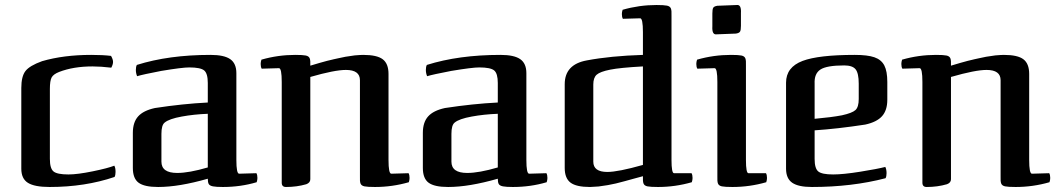

<svg xmlns="http://www.w3.org/2000/svg" viewBox="-20 -733 4217 766"><path d="M423 -510Q391 -514 344 -514Q234 -514 148 -489Q98 -471 81.5 -449.5Q65 -428 65 -382V-60Q65 -20 91.5 -3.5Q118 13 178 13Q319 13 437 -27Q441 -34 441 -47Q441 -64 436 -72Q411 -62 350 -49.5Q289 -37 253 -37Q208 -37 193.5 -49Q179 -61 179 -99V-378Q179 -411 186 -424Q193 -437 216 -446Q273 -468 349 -468Q382 -468 424 -463Q431 -476 431 -486Q431 -496 423 -510Z M1007 -23Q1007 -35 1003 -42L934 -40Q923 -40 923 -95V-441Q923 -480 898.5 -497Q874 -514 820 -514Q653 -514 526 -474Q522 -467 522 -454Q522 -441 527 -429Q550 -436 623 -450Q707 -464 735 -464Q780 -464 794.5 -452Q809 -440 809 -402V-324Q709 -319 598 -302Q552 -292 531 -268.5Q510 -245 510 -203V-63Q510 -21 533 -4Q556 13 611 13Q694 13 809 -20Q809 -5 813 1.5Q817 8 829.5 10.5Q842 13 869 13Q940 13 1004 -6Q1007 -15 1007 -23ZM687 -43Q624 -43 624 -88V-199Q624 -234 637 -244Q655 -259 705 -268Q754 -277 809 -279V-65Q734 -43 687 -43Z M1360 -454Q1416 -454 1416 -413V-30Q1415 -9 1418.5 -0.5Q1422 8 1434 10.5Q1446 13 1476 13Q1545 13 1611 -6Q1614 -15 1614 -23Q1614 -35 1610 -42L1541 -40Q1530 -40 1530 -95V-438Q1530 -479 1507 -496.5Q1484 -514 1429 -514Q1419 -514 1395 -512Q1355 -507 1327 -500Q1304 -495 1305 -495Q1290 -492 1255 -482L1218 -471Q1219 -492 1215.5 -500.5Q1212 -509 1200 -511.5Q1188 -514 1158 -514Q1089 -514 1023 -495Q1020 -486 1020 -478Q1020 -466 1024 -459L1093 -461Q1104 -461 1104 -406V-4Q1104 13 1121 13Q1164 13 1202 2Q1218 -4 1218 -18V-426Q1315 -454 1360 -454Z M2164 -23Q2164 -35 2160 -42L2091 -40Q2080 -40 2080 -95V-441Q2080 -480 2055.5 -497Q2031 -514 1977 -514Q1810 -514 1683 -474Q1679 -467 1679 -454Q1679 -441 1684 -429Q1707 -436 1780 -450Q1864 -464 1892 -464Q1937 -464 1951.5 -452Q1966 -440 1966 -402V-324Q1866 -319 1755 -302Q1709 -292 1688 -268.5Q1667 -245 1667 -203V-63Q1667 -21 1690 -4Q1713 13 1768 13Q1851 13 1966 -20Q1966 -5 1970 1.5Q1974 8 1986.5 10.5Q1999 13 2026 13Q2097 13 2161 -6Q2164 -15 2164 -23ZM1844 -43Q1781 -43 1781 -88V-199Q1781 -234 1794 -244Q1812 -259 1862 -268Q1911 -277 1966 -279V-65Q1891 -43 1844 -43Z M2743 -23Q2743 -35 2739 -42H2669Q2659 -42 2659 -95V-670Q2660 -691 2656.5 -699.5Q2653 -708 2641 -710.5Q2629 -713 2599 -713Q2530 -713 2464 -694Q2461 -685 2461 -677Q2461 -665 2465 -658L2534 -660Q2545 -660 2545 -605V-514Q2416 -510 2321 -492Q2233 -476 2233 -397V-63Q2233 -22 2256 -4.5Q2279 13 2334 13Q2344 13 2368 11Q2408 6 2437 -1Q2473 -10 2508 -20L2545 -30Q2544 -9 2547.5 -0.5Q2551 8 2563 10.5Q2575 13 2605 13Q2674 13 2740 -6Q2743 -15 2743 -23ZM2403 -47Q2347 -47 2347 -88V-396Q2347 -423 2360.5 -435Q2374 -447 2414 -455Q2453 -463 2545 -468V-75Q2446 -47 2403 -47Z M2838 -596 2916 -599Q2929 -601 2932.5 -607Q2936 -613 2936 -630V-681Q2938 -715 2920 -713L2842 -710Q2829 -708 2825.5 -702Q2822 -696 2822 -679V-628Q2820 -594 2838 -596ZM3040 -23Q3040 -35 3036 -42H2966Q2956 -42 2956 -95V-471Q2957 -492 2953.5 -500.5Q2950 -509 2938 -511.5Q2926 -514 2896 -514Q2827 -514 2761 -495Q2758 -486 2758 -478Q2758 -466 2762 -459L2831 -461Q2842 -461 2842 -406V-30Q2841 -9 2844.5 -0.5Q2848 8 2860 10.5Q2872 13 2902 13Q2971 13 3037 -6Q3040 -15 3040 -23Z M3304 -37Q3259 -37 3244.5 -49Q3230 -61 3230 -99V-213Q3321 -219 3432 -236Q3478 -246 3499 -269.5Q3520 -293 3520 -335V-406Q3520 -449 3508 -472Q3496 -495 3468.5 -504.5Q3441 -514 3390 -514Q3246 -514 3182 -490Q3116 -465 3116 -403V-60Q3116 -21 3140.5 -4Q3165 13 3219 13Q3379 13 3513 -22Q3517 -29 3517 -42Q3517 -57 3512 -67Q3481 -59 3412.5 -48Q3344 -37 3304 -37ZM3348 -472Q3381 -472 3393.5 -456.5Q3406 -441 3406 -399V-338Q3406 -306 3393 -294Q3380 -282 3339 -273Q3297 -265 3230 -259V-399Q3228 -439 3253 -455.5Q3278 -472 3348 -472Z M3916 -454Q3972 -454 3972 -413V-30Q3971 -9 3974.5 -0.5Q3978 8 3990 10.5Q4002 13 4032 13Q4101 13 4167 -6Q4170 -15 4170 -23Q4170 -35 4166 -42L4097 -40Q4086 -40 4086 -95V-438Q4086 -479 4063 -496.5Q4040 -514 3985 -514Q3975 -514 3951 -512Q3911 -507 3883 -500Q3860 -495 3861 -495Q3846 -492 3811 -482L3774 -471Q3775 -492 3771.5 -500.5Q3768 -509 3756 -511.5Q3744 -514 3714 -514Q3645 -514 3579 -495Q3576 -486 3576 -478Q3576 -466 3580 -459L3649 -461Q3660 -461 3660 -406V-4Q3660 13 3677 13Q3720 13 3758 2Q3774 -4 3774 -18V-426Q3871 -454 3916 -454Z"/></svg>

Font: Federant
Style: Regular
Weight: 400
Designer: Olexa M. Volochay, Alexei Vanyashin, Otto Ludwig Naegele
Foundry: Cyreal (www.cyreal.org)
Version: Version 1.011; ttfautohint (v1.4.1)